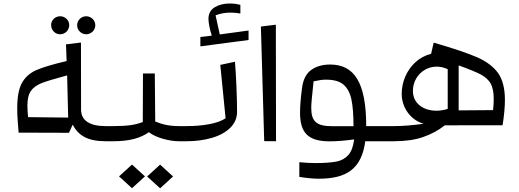

<svg xmlns="http://www.w3.org/2000/svg" viewBox="-20 -793 2915 1078"><path d="M317.9 -600.6C345.7 -600.6 368.7 -623.5 368.7 -652.3C368.7 -679.7 345.2 -701.7 317.9 -701.7C290 -701.7 267.1 -680.2 267.1 -652.8C267.1 -623.5 289.1 -600.6 317.9 -600.6ZM463.9 -600.6C491.7 -600.6 515.1 -623.5 515.1 -651.4C515.1 -679.2 491.7 -701.7 463.9 -701.7C436 -701.7 413.1 -679.2 413.1 -651.4C413.1 -623.5 436 -600.6 463.9 -600.6ZM572.8 -85C484.4 -85 435.1 -115.7 435.1 -178.2L434.6 -554.2L350.6 -543.9L354 -450.2C276.4 -432.1 219.7 -415 184.1 -399.4C148.4 -383.8 121.6 -359.9 103.5 -328.1C85.4 -295.9 76.7 -248 76.7 -185.1C76.7 -159.2 77.6 -132.3 80.1 -105L84.5 -48.3L367.2 -47.4L388.2 -93.3C419.9 -30.8 474.6 0 572.8 0H616.7V-85ZM137.7 -135.3C135.3 -161.1 133.8 -182.6 133.8 -199.2C133.8 -235.8 140.1 -263.2 153.3 -282.2C166 -300.8 186.5 -315.4 214.4 -326.7C242.2 -337.4 289.6 -351.6 356.9 -369.6L362.8 -132.8Z M572.8 -85V0H616.7C707 0 767.6 -17.1 816.4 -50.8C835.4 -35.6 861.3 -23.4 893.6 -14.2C925.8 -4.9 956.1 0 984.9 0H1028.8V-85H984.9C928.2 -85 889.2 -95.2 851.6 -110.8L849.1 -380.4H782.7L781.7 -107.9C760.3 -99.6 737.3 -93.8 712.9 -90.3C688 -86.9 656.2 -85 616.7 -85ZM648.4 197.3 721.2 263.7 793.9 197.3 721.2 130.9ZM806.2 197.8 878.9 264.2 951.7 197.8 878.9 131.3Z M1216.8 -428.7 1246.6 -128.9C1223.6 -113.8 1192.4 -102.5 1153.8 -95.7C1115.2 -88.4 1073.2 -85 1028.8 -85H984.9V0H1028.8C1079.1 0 1125.5 -6.3 1168.5 -18.6C1211.4 -30.8 1246.1 -49.8 1272 -74.7C1297.9 -99.6 1311 -130.4 1311 -166C1311 -199.2 1310.1 -245.6 1307.6 -305.2C1305.2 -364.3 1302.2 -411.6 1299.3 -446.3ZM1213.9 -599.6 1190.4 -707C1217.3 -717.3 1245.1 -722.2 1272.9 -722.2C1291 -722.2 1310.1 -720.7 1329.6 -717.3V-765.6C1309.6 -771 1289.6 -773.4 1270 -773.4C1236.3 -773.4 1208 -766.1 1185.1 -752C1162.1 -737.3 1150.4 -715.8 1150.4 -687.5C1150.4 -665.5 1157.2 -629.9 1168.9 -592.8L1105 -585.4V-532.7L1375.5 -568.4V-621.6Z M1463.4 -0.5 1529.8 0 1528.8 -654.3 1444.8 -644Z M1660.6 200.2C1703.1 207 1739.7 210.4 1770 210.4C1926.8 210.4 2010.3 154.3 2030.8 0H2192.4V-85H2036.1C2036.1 -331.1 1968.3 -430.7 1833.5 -430.7C1791 -430.7 1755.4 -420.4 1727.5 -400.4C1699.2 -380.4 1682.1 -346.7 1675.8 -299.8C1668.5 -243.7 1664.6 -197.3 1664.6 -161.1C1664.6 -52.7 1704.6 0.5 1830.1 0.5C1869.1 0.5 1915 -2.9 1968.3 -10.3C1963.4 29.3 1952.6 58.6 1935.5 77.6C1918.5 96.7 1896 108.9 1868.2 114.3C1840.3 119.6 1800.8 122.6 1750.5 122.6C1726.6 122.6 1696.3 121.1 1660.6 117.7ZM1727.5 -188C1727.5 -208 1731 -246.6 1737.3 -304.2L1740.7 -336.4C1760.7 -340.3 1774.9 -342.8 1783.2 -344.2C1791 -345.2 1800.8 -345.7 1812 -345.7C1854.5 -345.7 1886.7 -336.4 1908.7 -317.9C1930.7 -298.8 1945.3 -271 1953.1 -234.4C1960.9 -197.8 1964.8 -147.5 1964.8 -84.5H1844.7C1756.3 -84.5 1727.5 -111.3 1727.5 -188Z M2148.4 0H2192.4C2255.4 0 2309.6 -7.8 2355 -23.4C2399.9 -38.6 2440.9 -60.5 2477.5 -89.4L2801.8 -89.8C2810.5 -145 2814.9 -192.4 2814.9 -232.4C2814.9 -295.9 2802.2 -345.7 2777.3 -381.8C2752 -417.5 2712.9 -447.3 2660.6 -470.7C2607.9 -493.7 2525.9 -521.5 2415 -553.7L2400.4 -490.7C2366.7 -482.4 2337.4 -466.8 2312.5 -443.8C2262.2 -397.9 2235.4 -331.5 2235.4 -265.6C2235.4 -193.8 2280.8 -120.6 2358.4 -98.1C2296.4 -89.4 2241.2 -85 2192.4 -85H2148.4ZM2493.7 -181.6C2472.7 -174.8 2451.7 -171.4 2429.7 -171.4C2357.9 -171.4 2298.3 -211.9 2298.3 -282.2C2298.3 -308.1 2304.7 -331.5 2316.9 -352.5C2341.3 -394 2384.8 -418.9 2431.6 -418.9C2452.6 -418.9 2473.1 -414.1 2493.7 -404.3ZM2555.2 -173.3V-425.8C2612.3 -405.3 2653.3 -388.2 2679.2 -375C2704.6 -361.3 2723.1 -344.2 2734.9 -324.2C2746.1 -303.7 2752 -274.9 2752 -238.3C2752 -218.3 2751 -197.3 2748.5 -174.8Z"/></svg>

Font: SG Kara Light
Style: Regular
Weight: 400
Designer: Damoon Khanjanzadeh
Version: Version 1.000